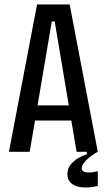

<svg xmlns="http://www.w3.org/2000/svg" viewBox="-20 -680 478 860"><path d="M20 0 146 -660H292L418 0H323L225 -584H212L113 0ZM105 -140V-208H336V-140ZM418 153Q398 158 374.5 159.5Q351 161 330 156Q309 151 295.5 137.5Q282 124 282 100Q282 76 295.5 58.5Q309 41 329 29Q349 17 369 11V-5H417V0Q383 20 364.5 39.5Q346 59 346 73Q346 83 353.5 87.5Q361 92 373 92.5Q385 93 397.5 91Q410 89 418 87Z"/></svg>

Font: Bricolage Grotesque Condensed
Style: Regular
Weight: 400
Width: 3
Designer: Mathieu Triay
Foundry: Atelier Triay
Version: Version 1.000;gftools[0.9.30]